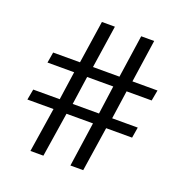

<svg xmlns="http://www.w3.org/2000/svg" viewBox="-136 -892 974 1015"><g transform="rotate(20 351.0 -385.0)"><path d="M635 -310 625 -250H479L441 0H369L405 -250H256L217 0H144L183 -250H36L47 -310H196L219 -470H69L79 -530H230L266 -770H339L303 -530H452L487 -770H560L525 -530H666L655 -470H514L491 -310ZM439 -470H292L269 -310H417Z"/></g></svg>

Font: Libre Baskerville
Style: Bold
Weight: 700
Designer: Pablo Impallari, Rodrigo Fuenzalida
Foundry: Pablo Impallari, Rodrigo Fuenzalida
Version: Version 1.000